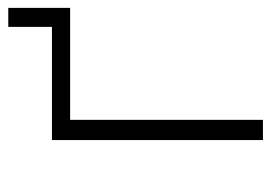

<svg xmlns="http://www.w3.org/2000/svg" viewBox="-118 -552 670 475"><g transform="rotate(-90 217.5 -315.0)"><path d="M108 -522V0H158V-477H435V-630H388V-522Z"/></g></svg>

Font: Montserrat Custom ExtraLight
Style: Regular
Weight: 300
Designer: Julieta Ulanovsky
Foundry: Julieta Ulanovsky
Version: Version 7.200